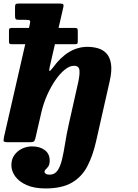

<svg xmlns="http://www.w3.org/2000/svg" viewBox="-27 -800 779 1080"><path d="M41.5 -643H136L140.5 -663Q144.5 -680 141.2 -684.2Q138 -688.5 116.5 -688.5H79.5Q64.5 -688.5 61 -693Q57.5 -697.5 57.5 -711.5V-758.5Q57.5 -772 60.8 -776Q64 -780 77 -780H309Q324 -780 328 -776.2Q332 -772.5 329.5 -760.5L302.5 -643H393Q403 -643 406.8 -640Q410.5 -637 410.5 -626V-566.5Q410.5 -557.5 407.8 -554.5Q405 -551.5 396.5 -551.5H282L252.5 -423Q248 -403 251.5 -401Q255 -399 271 -420Q355.5 -536.5 465 -536.5Q496 -536.5 524 -528.5Q552 -520.5 571.8 -499.5Q591.5 -478.5 597.5 -440Q603.5 -401.5 589.5 -341L513 -3Q495 76.5 464 135.8Q433 195 377 227.5Q321 260 229 260Q165.5 260 122.8 241Q80 222 58.5 192Q37 162 37 129Q37 95.5 54 72Q71 48.5 97.5 36Q124 23.5 153 23.5Q197 23.5 224.8 44.2Q252.5 65 252.5 103Q252.5 124.5 245.2 135.2Q238 146 230.8 152.2Q223.5 158.5 223.5 166.5Q223.5 172.5 230.5 177.5Q237.5 182.5 252 182.5Q280.5 182.5 296.5 159.5Q312.5 136.5 322 96.5Q331.5 56.5 339.5 5Q347.5 -46.5 360.5 -103.5L413 -337.5Q422.5 -381 419.8 -405.5Q417 -430 389 -430Q364.5 -430 337 -407.8Q309.5 -385.5 284 -348.2Q258.5 -311 238 -264.8Q217.5 -218.5 206 -169.5L172.5 -24Q169.5 -10 164 -5Q158.5 0 141 0H21.5Q-3 0 -5.8 -5.2Q-8.5 -10.5 -4.5 -29.5L115 -551.5H37.5Q28.5 -551.5 26 -554.8Q23.5 -558 23.5 -567.5V-627Q23.5 -637.5 27.5 -640.2Q31.5 -643 41.5 -643Z"/></svg>

Font: Besley* Heavy
Style: Italic
Weight: 800
Italic angle: -13°
Designer: Owen Earl
Foundry: indestructible type*
Version: Version 3.000; ttfautohint (v1.8.3)